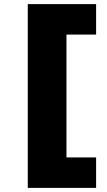

<svg xmlns="http://www.w3.org/2000/svg" viewBox="-20 -758 519 933"><path d="M115 -738H303V155H115ZM256 7H447V155H256ZM256 -738H447V-590H256Z"/></svg>

Font: REM Medium ExtraBold
Style: Regular
Weight: 800
Version: Version 1.005;gftools[0.9.28]